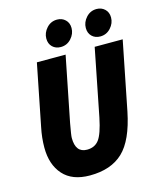

<svg xmlns="http://www.w3.org/2000/svg" viewBox="-125 -932 856 1033"><g transform="rotate(-15 303.0 -416.0)"><path d="M247 12Q149 12 98.5 -44.5Q48 -101 48 -196Q48 -251 60 -308L128 -650H288L216 -288Q204 -223 204 -208Q204 -126 268 -126Q311 -126 334.5 -157Q358 -188 376 -276L450 -650H606L530 -268Q499 -115 432 -51.5Q365 12 247 12ZM274 -696Q246 -696 228 -713.5Q210 -731 210 -760Q210 -792 233.5 -818Q257 -844 292 -844Q319 -844 337.5 -826.5Q356 -809 356 -780Q356 -748 332.5 -722Q309 -696 274 -696ZM494 -696Q466 -696 448 -713.5Q430 -731 430 -760Q430 -792 453.5 -818Q477 -844 512 -844Q539 -844 557.5 -826.5Q576 -809 576 -780Q576 -748 552.5 -722Q529 -696 494 -696Z"/></g></svg>

Font: TypoPRO Source Code Pro
Style: Italic
Weight: 900
Italic angle: -11°
Monospace: yes
Designer: Paul D. Hunt, Teo Tuominen
Foundry: Adobe Systems Incorporated
Version: Version 1.030;PS 1.0;hotconv 1.0.84;makeotf.lib2.5.63406